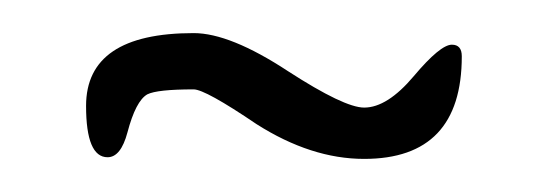

<svg xmlns="http://www.w3.org/2000/svg" viewBox="-20 -420 330 116"><path d="M200 -324Q168 -324 135 -345Q104 -366 97 -366Q75 -366 69 -363Q62 -359 57 -340Q53 -325 45 -325Q32 -325 32 -356Q32 -400 97 -400Q119 -400 154 -377Q188 -355 200 -355Q214 -355 230 -374Q246 -393 253 -393Q259 -393 259 -386Q259 -324 200 -324Z"/></svg>

Font: Festive
Style: Regular
Weight: 400
Designer: Robert E. Leuschke
Foundry: Robert E. Leuschke
Version: Version 1.101; ttfautohint (v1.8.3)